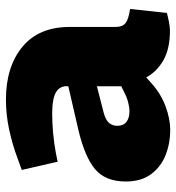

<svg xmlns="http://www.w3.org/2000/svg" viewBox="6 -576 580 631"><g transform="rotate(-90 295.5 -261.0)"><path d="M183 9Q140 9 101.5 -6Q63 -21 38.5 -53.5Q14 -86 14 -137Q14 -204 54.5 -238Q95 -272 184 -293L327 -326V-328Q329 -353 308 -366Q287 -379 237 -379Q206 -379 173.5 -376Q141 -373 108 -367L79 -361L52 -479L88 -492Q136 -510 185 -520.5Q234 -531 283 -531Q391 -531 456.5 -477Q522 -423 522 -321V-170Q522 -148 534.5 -138Q547 -128 581 -123L568 -2Q553 2 537 5Q521 8 510 8Q450 8 412.5 -13.5Q375 -35 356 -70L335 -51Q301 -21 260 -6Q219 9 183 9ZM244 -125Q258 -125 275 -129.5Q292 -134 309 -143L327 -152V-232L241 -210Q215 -203 206 -191.5Q197 -180 197 -165Q197 -145 210 -135Q223 -125 244 -125Z"/></g></svg>

Font: REM Medium ExtraBold
Style: Regular
Weight: 800
Version: Version 1.005;gftools[0.9.28]